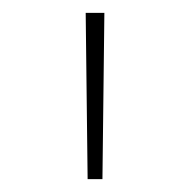

<svg xmlns="http://www.w3.org/2000/svg" viewBox="-20 -749 277 298"><path d="M113 -729 116 -471H139L142 -729Z"/></svg>

Font: Noto Sans Oriya Cond Thin
Style: Regular
Weight: 100
Width: 3
Designer: Amélie Bonet and Sol Matas
Foundry: Google LLC
Version: Version 2.006